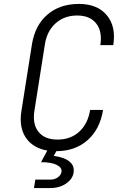

<svg xmlns="http://www.w3.org/2000/svg" viewBox="-20 -760 640 978"><path d="M153 198 160 155H236Q259 155 275 143Q291 131 293 116Q297 94 269 80Q241 66 189 66L221 7Q147 -6 111.5 -59Q76 -112 89 -194L143 -536Q159 -632 222 -686Q285 -740 382 -740Q476 -740 524 -682.5Q572 -625 557 -530H491Q502 -600 470 -640.5Q438 -681 373 -681Q308 -681 264 -642Q220 -603 209 -536L155 -194Q145 -127 176.5 -88Q208 -49 273 -49Q340 -49 384 -89.5Q428 -130 439 -200H505Q489 -101 425.5 -45.5Q362 10 267 10L254 34Q279 37 304 46Q329 55 344 73Q359 91 355 119Q350 152 316.5 175Q283 198 235 198Z"/></svg>

Font: JetBrains Mono NL ExtraLight
Style: Italic
Weight: 200
Italic angle: -9°
Monospace: yes
Designer: Philipp Nurullin, Konstantin Bulenkov
Foundry: JetBrains
Version: Version 2.305; ttfautohint (v1.8.4.7-5d5b)